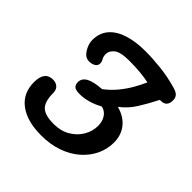

<svg xmlns="http://www.w3.org/2000/svg" viewBox="-212 -1033 1225 1225"><g transform="rotate(45 400.5 -420.5)"><path d="M330 5Q203 5 130.5 -49.5Q58 -104 58 -203Q58 -301 133 -301Q160 -301 177 -285.5Q194 -270 194 -241Q194 -165 225 -134Q256 -103 337 -103Q399 -103 446 -130.5Q493 -158 519 -202Q545 -246 545 -295Q545 -337 525 -365.5Q505 -394 473 -399Q436 -378 396 -366.5Q356 -355 317 -355Q283 -355 269.5 -366Q256 -377 256 -402Q256 -436 290 -455Q324 -474 397 -479Q441 -512 474.5 -553Q508 -594 532 -636.5Q556 -679 571 -714Q537 -721 493 -725.5Q449 -730 392 -730Q313 -730 284 -706.5Q255 -683 255 -654Q255 -631 264 -616.5Q273 -602 273 -587Q273 -566 255 -555.5Q237 -545 214 -545Q190 -545 173 -560Q155 -577 143 -604Q131 -631 131 -656Q131 -720 167 -762Q203 -804 268.5 -825Q334 -846 422 -846Q487 -846 561 -838Q635 -830 712 -808Q744 -799 756 -785Q768 -771 768 -748Q768 -691 715 -691Q710 -691 706 -691Q671 -622 635.5 -565.5Q600 -509 548 -470Q617 -452 654.5 -405Q692 -358 692 -291Q692 -232 666.5 -178.5Q641 -125 593.5 -83.5Q546 -42 479.5 -18.5Q413 5 330 5Z"/></g></svg>

Font: Pacifico
Style: Regular
Weight: 400
Designer: Vernon Adams
Foundry: Vernon Adams
Version: Version 3.010; ttfautohint (v1.8.4.7-5d5b)